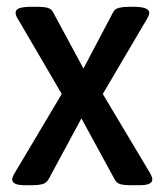

<svg xmlns="http://www.w3.org/2000/svg" viewBox="-20 -545 485 566"><path d="M53 1Q16 1 16 -16Q16 -23 24 -36L162 -268L34 -487Q26 -499 26 -507Q26 -517 37.5 -521Q49 -525 75 -525H91Q108 -525 120 -522Q132 -519 137 -508L226 -343L313 -508Q318 -519 331 -522Q344 -525 360 -525H374Q420 -525 420 -507Q420 -500 412 -487L283 -268L421 -37Q429 -23 429 -16Q429 1 391 1H364Q347 1 335 -2Q323 -5 317 -18L220 -196L124 -18Q117 -5 104.5 -2Q92 1 76 1Z"/></svg>

Font: Asap Semi Condensed Medium
Style: Regular
Weight: 500
Width: 4
Designer: Pablo Cosgaya
Foundry: Omnibus-Type
Version: Version 3.001; ttfautohint (v1.8.4.7-5d5b)